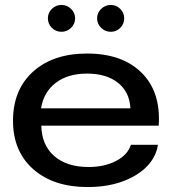

<svg xmlns="http://www.w3.org/2000/svg" viewBox="-20 -756 701 785"><path d="M338.9 8.8Q198.7 8.8 116 -64.2Q33.2 -137.2 33.2 -262.2Q33.2 -389.2 115.2 -463.1Q197.3 -537.1 335.9 -537.1Q480 -537.1 559.1 -458.5Q638.2 -379.9 628.9 -242.2H148.9Q150.4 -162.6 201.9 -117.9Q253.4 -73.2 341.8 -73.2Q407.2 -73.2 454.8 -98.1Q502.4 -123 515.1 -164.1H626Q613.3 -86.4 533.4 -38.8Q453.6 8.8 338.9 8.8ZM147.9 -313H513.2Q509.8 -379.9 462.4 -417.5Q415 -455.1 335.9 -455.1Q256.8 -455.1 207.5 -417Q158.2 -378.9 147.9 -313ZM175.8 -681.2Q175.8 -703.6 192.1 -719.7Q208.5 -735.8 231 -735.8Q253.9 -735.8 270.5 -719.7Q287.1 -703.6 287.1 -681.2Q287.1 -658.2 270.5 -642.1Q253.9 -626 231 -626Q208.5 -626 192.1 -642.1Q175.8 -658.2 175.8 -681.2ZM377 -681.2Q377 -703.6 393.6 -719.7Q410.2 -735.8 433.1 -735.8Q455.6 -735.8 471.7 -719.7Q487.8 -703.6 487.8 -681.2Q487.8 -658.2 471.7 -642.1Q455.6 -626 433.1 -626Q410.2 -626 393.6 -642.1Q377 -658.2 377 -681.2Z"/></svg>

Font: Lumene Sans Expanded Medium
Style: Regular
Weight: 500
Width: 7
Designer: Deni Anggara
Version: Version 1.003;Glyphs 3.1.2 (3151)